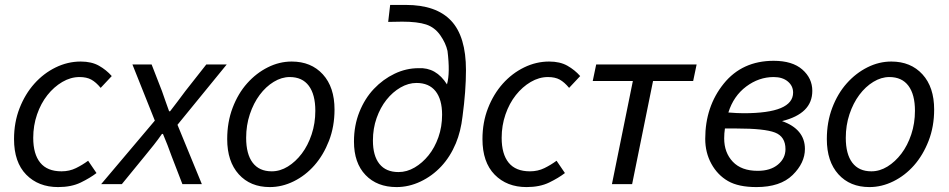

<svg xmlns="http://www.w3.org/2000/svg" viewBox="-20 -748 3855 780"><path d="M37 -183Q37 -251 59.5 -308.5Q82 -366 119.5 -408Q157 -450 206 -474Q255 -498 308 -498Q352 -498 382 -481Q412 -464 434 -439L389 -391Q370 -414 351 -424.5Q332 -435 303 -435Q267 -435 233 -415Q199 -395 172.5 -361.5Q146 -328 130.5 -283Q115 -238 115 -188Q115 -122 143.5 -87Q172 -52 230 -52Q262 -52 288.5 -65Q315 -78 338 -95L372 -45Q346 -25 308 -6.5Q270 12 216 12Q136 12 86.5 -38.5Q37 -89 37 -183Z M609 -258 518 -486H596L638 -378Q646 -356 652.5 -336.5Q659 -317 667 -296H671Q686 -316 702 -336.5Q718 -357 733 -378L818 -486H901L701 -241L800 0H721L677 -114Q669 -136 660.5 -158.5Q652 -181 642 -204H638Q622 -181 605 -159.5Q588 -138 569 -115L475 0H391Z M1076 12Q997 12 950 -40Q903 -92 903 -183Q903 -252 925 -310Q947 -368 984 -409.5Q1021 -451 1068 -474.5Q1115 -498 1165 -498Q1244 -498 1291.5 -446Q1339 -394 1339 -303Q1339 -234 1316.5 -176Q1294 -118 1257.5 -76.5Q1221 -35 1173.5 -11.5Q1126 12 1076 12ZM1157 -435Q1124 -435 1092 -415.5Q1060 -396 1035 -362.5Q1010 -329 995 -284Q980 -239 980 -188Q980 -122 1006.5 -87Q1033 -52 1084 -52Q1118 -52 1149.5 -71.5Q1181 -91 1206 -124Q1231 -157 1246 -202Q1261 -247 1261 -298Q1261 -364 1234.5 -399.5Q1208 -435 1157 -435Z M1672 -411Q1639 -411 1607 -392.5Q1575 -374 1550 -342.5Q1525 -311 1510 -268.5Q1495 -226 1495 -177Q1495 -115 1521.5 -82Q1548 -49 1599 -49Q1633 -49 1664.5 -67.5Q1696 -86 1721 -117Q1746 -148 1761 -190.5Q1776 -233 1776 -282Q1776 -344 1749.5 -377.5Q1723 -411 1672 -411ZM1796 -405V-406Q1809 -452 1798 -541Q1791 -573 1768.5 -605Q1746 -637 1711 -648.5Q1676 -660 1614 -660L1557 -659L1565 -728H1629Q1752 -728 1812.5 -664Q1873 -600 1873 -463Q1873 -379 1859 -275Q1852 -214 1832 -166Q1809 -111 1772.5 -72Q1736 -33 1688.5 -10.5Q1641 12 1591 12Q1512 12 1465 -37Q1418 -86 1418 -173Q1418 -238 1440 -293Q1462 -348 1499 -387Q1536 -426 1583 -448.5Q1630 -471 1680 -471Q1752 -475 1796 -405Z M1940 -183Q1940 -251 1962.5 -308.5Q1985 -366 2022.5 -408Q2060 -450 2109 -474Q2158 -498 2211 -498Q2255 -498 2285 -481Q2315 -464 2337 -439L2292 -391Q2273 -414 2254 -424.5Q2235 -435 2206 -435Q2170 -435 2136 -415Q2102 -395 2075.5 -361.5Q2049 -328 2033.5 -283Q2018 -238 2018 -188Q2018 -122 2046.5 -87Q2075 -52 2133 -52Q2165 -52 2191.5 -65Q2218 -78 2241 -95L2275 -45Q2249 -25 2211 -6.5Q2173 12 2119 12Q2039 12 1989.5 -38.5Q1940 -89 1940 -183Z M2466 0 2551 -419H2388L2402 -486H2810L2796 -419H2633L2548 0Z M3157 -256Q3203 -240 3226.5 -211.5Q3250 -183 3250 -143Q3250 -86 3200 -37Q3150 12 3053 12Q2980 12 2937.5 -12.5Q2895 -37 2870 -82.5Q2845 -128 2845 -184Q2845 -315 2920 -408Q2995 -501 3123 -501Q3199 -501 3239.5 -465.5Q3280 -430 3280 -379Q3280 -332 3249 -301.5Q3218 -271 3157 -256ZM2939 -291Q2975 -288 3001 -288Q3102 -288 3152 -309Q3202 -330 3202 -372Q3202 -399 3180.5 -417Q3159 -435 3123 -435Q3063 -435 3011.5 -396.5Q2960 -358 2939 -291ZM2925 -226Q2922 -206 2922 -186Q2922 -128 2957 -91Q2992 -54 3058 -54Q3110 -54 3140.5 -79.5Q3171 -105 3171 -142Q3171 -193 3128.5 -209.5Q3086 -226 2972 -226Q2961 -226 2925 -226Z M3512 12Q3433 12 3386 -40Q3339 -92 3339 -183Q3339 -252 3361 -310Q3383 -368 3420 -409.5Q3457 -451 3504 -474.5Q3551 -498 3601 -498Q3680 -498 3727.5 -446Q3775 -394 3775 -303Q3775 -234 3752.5 -176Q3730 -118 3693.5 -76.5Q3657 -35 3609.5 -11.5Q3562 12 3512 12ZM3593 -435Q3560 -435 3528 -415.5Q3496 -396 3471 -362.5Q3446 -329 3431 -284Q3416 -239 3416 -188Q3416 -122 3442.5 -87Q3469 -52 3520 -52Q3554 -52 3585.5 -71.5Q3617 -91 3642 -124Q3667 -157 3682 -202Q3697 -247 3697 -298Q3697 -364 3670.5 -399.5Q3644 -435 3593 -435Z"/></svg>

Font: mr_Source Sans Pro
Style: Italic
Weight: 400
Italic angle: -11°
Designer: Paul D. Hunt
Foundry: Adobe Systems Incorporated
Version: Version 1.036;July 10, 2024;FontCreator 11.5.0.2430 64-bit